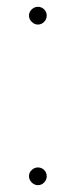

<svg xmlns="http://www.w3.org/2000/svg" viewBox="-20 -540 222 563"><path d="M91 -468Q81 -468 73 -476Q65 -484 65 -494Q65 -505 73 -512.5Q81 -520 91 -520Q102 -520 109.5 -512.5Q117 -505 117 -494Q117 -484 109.5 -476Q102 -468 91 -468ZM91 3Q81 3 73 -5Q65 -13 65 -23Q65 -34 73 -41.5Q81 -49 91 -49Q102 -49 109.5 -41.5Q117 -34 117 -23Q117 -13 109.5 -5Q102 3 91 3Z"/></svg>

Font: Montserrat Thin
Style: Regular
Weight: 100
Designer: Julieta Ulanovsky
Foundry: Julieta Ulanovsky
Version: Version 9.000